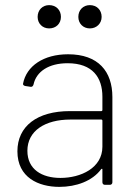

<svg xmlns="http://www.w3.org/2000/svg" viewBox="-20 -722 543 750"><path d="M172 -611C199 -611 218 -630 218 -656C218 -683 199 -702 172 -702C146 -702 127 -683 127 -656C127 -630 146 -611 172 -611ZM331 -611C357 -611 377 -630 377 -656C377 -683 358 -702 331 -702C305 -702 286 -683 286 -656C286 -630 305 -611 331 -611ZM246 -510C150 -510 83 -464 70 -395C69 -391 73 -387 79 -386L99 -383C105 -382 109 -385 111 -392C122 -443 171 -475 244 -475C342 -475 380 -419 380 -344V-292C380 -290 378 -288 376 -288H253C125 -288 48 -229 48 -131C48 -28 131 8 212 8C278 8 341 -15 375 -61C378 -64 380 -63 380 -60V-10C380 -4 384 0 390 0H409C415 0 419 -4 419 -10V-343C419 -443 364 -510 246 -510ZM216 -27C144 -27 87 -60 87 -133C87 -211 156 -255 255 -255H376C378 -255 380 -253 380 -251V-149C380 -66 296 -27 216 -27Z"/></svg>

Font: Barlow ExtraLight
Style: Regular
Weight: 275
Designer: Jeremy Tribby
Foundry: Tribby Type
Version: Version 1.422;hotconv 1.0.109;makeotfexe 2.5.65596